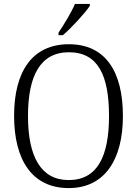

<svg xmlns="http://www.w3.org/2000/svg" viewBox="-20 -951 702 981"><path d="M279 -784V-771H301C347 -810 416 -886 439 -921V-931H363C344 -886 308 -828 279 -784ZM331 10C514 10 608 -134 608 -358C608 -588 517 -725 332 -725C145 -725 52 -586 52 -359C52 -134 144 10 331 10ZM331 -31C187 -31 123 -154 123 -358C123 -564 186 -684 332 -684C482 -684 537 -564 537 -358C537 -153 478 -31 331 -31Z"/></svg>

Font: Noto Serif Khmer SemiCondensed Light
Style: Regular
Weight: 300
Width: 4
Designer: Danh Hong and the Monotype Design Team
Foundry: Monotype Imaging Inc.
Version: Version 2.004